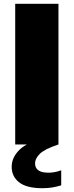

<svg xmlns="http://www.w3.org/2000/svg" viewBox="-20 -760 387 1010"><path d="M60 0V-740H287.5V0ZM202.5 230Q120 230 80.8 199.2Q41.5 168.5 41.5 117.5Q41.5 68.5 82.5 27.8Q123.5 -13 231.5 -40L287.5 0Q216.5 23.5 190.5 48.2Q164.5 73 164.5 100.5Q164.5 122.5 181.2 135.5Q198 148.5 236 148.5Q248.5 148.5 265 145.8Q281.5 143 302 136V215Q280.5 221.5 256.8 225.8Q233 230 202.5 230Z"/></svg>

Font: Encode Sans Semi Expanded Black
Style: Regular
Weight: 900
Width: 6
Designer: Multiple Designers
Foundry: Impallari Type
Version: Version 3.000; ttfautohint (v1.8.3) -l 8 -r 50 -G 200 -x 14 